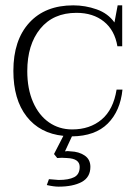

<svg xmlns="http://www.w3.org/2000/svg" viewBox="-20 -500 511 718"><path d="M249 10 223 66 233 65 244 66Q275 67 296.5 81.5Q318 96 318 124Q318 163 285.5 180.5Q253 198 199 198Q181 198 155 192L163 170Q170 171 181.5 171.5Q193 172 199 173Q237 173 257.5 162.5Q278 152 278 124Q278 93 231 91L211 90L194 91L182 76L217 8Q129 -1 79.5 -64.5Q30 -128 30 -235Q30 -350 89.5 -415Q149 -480 254 -480Q299 -480 341.5 -465Q384 -450 408 -416L420 -480H437V-327H419Q409 -387 368.5 -419.5Q328 -452 266 -452Q179 -452 130.5 -392.5Q82 -333 82 -234Q82 -168 103.5 -118.5Q125 -69 163 -42.5Q201 -16 250 -16Q316 -16 360 -53Q404 -90 416 -165H438Q430 -85 383 -38Q336 9 249 10Z"/></svg>

Font: Taviraj ExtraLight
Style: Regular
Weight: 200
Designer: Katatrad Team
Foundry: CadsonDemak
Version: Version 1.030